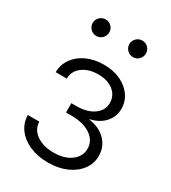

<svg xmlns="http://www.w3.org/2000/svg" viewBox="-179 -817 819 917"><g transform="rotate(30 230.5 -358.0)"><path d="M231.9 7.3Q175.3 7.3 131.1 -12Q86.9 -31.2 61.8 -64.9Q36.6 -98.6 36.1 -141.6H99.6Q100.6 -99.1 137.5 -73.2Q174.3 -47.4 231.4 -47.4Q291 -47.4 327.4 -74.7Q363.8 -102.1 363.8 -144Q363.8 -189 323.7 -216.1Q283.7 -243.2 216.3 -243.2H188V-294.4H216.3Q274.4 -294.4 310.5 -319.8Q346.7 -345.2 346.7 -387.2Q346.7 -427.2 315.2 -452.6Q283.7 -478 231.4 -478Q179.7 -478 145.3 -452.9Q110.8 -427.7 110.4 -385.3H48.8Q49.8 -428.2 73.7 -461.4Q97.7 -494.6 138.9 -513.2Q180.2 -531.7 231.9 -531.7Q284.7 -531.7 324.2 -512.9Q363.8 -494.1 386.2 -462.2Q408.7 -430.2 408.7 -390.6Q408.7 -346.2 379.6 -314.2Q350.6 -282.2 300.8 -271.5V-270Q360.4 -261.2 394 -226.1Q427.7 -190.9 427.7 -141.6Q427.7 -99.1 402.6 -65.4Q377.4 -31.7 333.3 -12.2Q289.1 7.3 231.9 7.3ZM332.5 -631.8Q313.5 -631.8 300 -645.3Q286.6 -658.7 286.6 -677.7Q286.6 -696.3 300 -709.7Q313.5 -723.1 332.5 -723.1Q351.6 -723.1 364.7 -709.7Q377.9 -696.3 377.9 -677.7Q377.9 -658.7 364.7 -645.3Q351.6 -631.8 332.5 -631.8ZM130.4 -631.8Q111.3 -631.8 97.9 -645.3Q84.5 -658.7 84.5 -677.7Q84.5 -696.3 98.1 -709.7Q111.8 -723.1 130.4 -723.1Q149.4 -723.1 162.6 -709.7Q175.8 -696.3 175.8 -677.7Q175.8 -658.7 162.6 -645.3Q149.4 -631.8 130.4 -631.8Z"/></g></svg>

Font: Inter 28pt Light
Style: Regular
Weight: 300
Designer: Rasmus Andersson
Foundry: rsms
Version: Version 4.001;git-66647c0bb